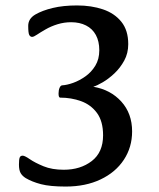

<svg xmlns="http://www.w3.org/2000/svg" viewBox="-20 -672 584 705"><path d="M221.2 13Q163.6 13 130.5 4.3Q97.3 -4.4 74.3 -18.1Q61.6 -26.1 55.6 -36.8Q49.6 -47.6 49.6 -67.9Q49.6 -86 52.2 -93.2Q54.8 -100.4 63.3 -100.4Q70.8 -100.4 89.6 -87.4Q108.5 -74.4 139.8 -61.5Q171 -48.7 214 -48.7Q275.5 -48.7 317 -80.7Q358.5 -112.6 358.5 -175.2Q358.5 -226.5 336.2 -257Q313.9 -287.4 277.8 -300.5Q241.8 -313.5 201 -313.5Q195 -313.5 195 -328.5Q195 -341 198.8 -349.7Q202.6 -358.4 208.5 -358.7Q225.6 -359.6 248.5 -367.7Q271.4 -375.9 293.4 -391.4Q315.5 -406.9 330 -430.8Q344.6 -454.7 344.6 -487.4Q344.6 -520.4 332 -543.5Q319.4 -566.6 295.9 -578.5Q272.5 -590.4 241.1 -590.4Q215.5 -590.4 191.4 -583Q167.3 -575.6 146.9 -563.8Q127.3 -552.5 115.6 -544.6Q103.9 -536.6 98 -536.6Q91.2 -536.6 87.4 -543.7Q83.6 -550.7 83.6 -577.1Q83.6 -603.4 109.9 -618.8Q135.7 -633.7 173.9 -642.8Q212 -652 263 -652Q315.5 -652 358.2 -637.6Q400.8 -623.1 425.8 -591.8Q450.9 -560.5 450.9 -510Q450.9 -476.4 436.1 -449.4Q421.3 -422.4 399.9 -402.3Q378.5 -382.3 357.3 -369.9Q336.1 -357.5 322.5 -353.5Q385.8 -342.8 425.4 -299.1Q465.1 -255.3 465.1 -189.4Q465.1 -131.5 434.8 -85.4Q404.5 -39.3 349.4 -13.2Q294.4 13 221.2 13Z"/></svg>

Font: Briem Hand Thin
Style: Regular
Weight: 100
Designer: Gunnlaugur SE Briem, Eben Sorkin
Foundry: Sorkin Type Co.
Version: Version 1.003